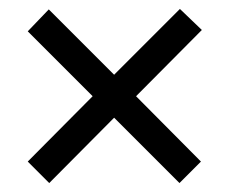

<svg xmlns="http://www.w3.org/2000/svg" viewBox="-20 -568 513 429"><path d="M382 -548 431 -501 284 -353 429 -207 381 -159 235 -305 90 -159 42 -207 187 -353 42 -498 89 -547 235 -401Z"/></svg>

Font: Noto Sans Arabic Condensed
Style: Regular
Weight: 400
Width: 3
Designer: Monotype Design Team, Nadine Chahine, Nizar Qandah and Khaled Hosny
Foundry: Monotype Imaging Inc.
Version: Version 2.012